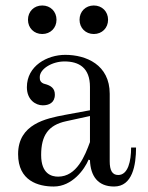

<svg xmlns="http://www.w3.org/2000/svg" viewBox="-20 -668 540 700"><path d="M270 -596C270 -566 292 -544 322 -544C352 -544 374 -566 374 -596C374 -626 352 -648 322 -648C292 -648 270 -626 270 -596ZM82 -596C82 -566 104 -544 134 -544C164 -544 186 -566 186 -596C186 -626 164 -648 134 -648C104 -648 82 -626 82 -596ZM130 -103C130 -174 156 -212 221 -226L308 -245V-150C290 -101 260 -24 192 -24C169 -24 130 -33 130 -103ZM46 -106C46 -8 120 12 176 12C243 12 288 -50 303 -86L308 -84C310 -26 337 12 396 12C463 12 476 -66 476 -130H458C458 -81 447 -30 411 -30C389 -30 380 -47 380 -80V-326C380 -432 294 -468 218 -468C152 -468 78 -428 78 -350C78 -304 110 -284 136 -284C158 -284 180 -293 180 -323C180 -346 166 -356 143 -362C137 -363 130 -368 128 -372C125 -377 125 -381 125 -387C125 -417 170 -444 215 -444C268 -444 308 -421 308 -351V-266L216 -249C148 -236 46 -216 46 -106Z"/></svg>

Font: Old Standard
Style: Regular
Weight: 400
Designer: Alexey Kryukov <alexios@thessalonica.org.ru>
Version: Version 2.0